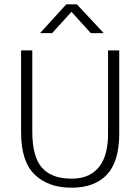

<svg xmlns="http://www.w3.org/2000/svg" viewBox="-20 -864 652 892"><path d="M78 -630H130V-253Q130 -136 175 -85Q220 -34 312 -34Q358 -34 390 -49Q422 -64 442.5 -91.5Q463 -119 472.5 -157Q482 -195 482 -241V-630H534V-244Q534 -114 477 -53Q420 8 312 8Q204 8 141 -53Q78 -114 78 -249ZM288 -844H337L462 -710H402L312 -809L222 -710H166Z"/></svg>

Font: Mukta Malar ExtraLight
Style: Regular
Weight: 275
Designer: Aadarsh Rajan, Girish Dalvi, Yashodeep Gholap
Foundry: Ek Type
Version: Version 2.538;PS 1.000;hotconv 16.6.51;makeotf.lib2.5.65220;